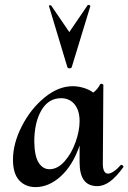

<svg xmlns="http://www.w3.org/2000/svg" viewBox="-20 -751 524 784"><path d="M476 -78Q479 -78 482 -74.5Q485 -71 484 -69Q456 -30 430 -10.5Q404 9 377 9Q341 9 323 -15Q305 -39 305 -89V-157Q278 -77 229 -32Q180 13 125 13Q84 13 58.5 -14.5Q33 -42 33 -99Q33 -165 69 -235.5Q105 -306 161.5 -352.5Q218 -399 277 -399Q298 -399 320.5 -392.5Q343 -386 361 -373Q380 -388 389 -407Q391 -409 393 -409Q396 -409 399.5 -407Q403 -405 402 -404L400 -89Q399 -66 404.5 -54Q410 -42 421 -42Q431 -42 445 -51.5Q459 -61 473 -77Q474 -78 476 -78ZM305 -256Q305 -300 284.5 -325Q264 -350 229 -350Q178 -350 149 -300.5Q120 -251 120 -172Q121 -113 138 -86.5Q155 -60 182 -60Q215 -60 243.5 -92Q272 -124 288.5 -170.5Q305 -217 305 -256ZM180 -726Q179 -729 184 -729.5Q189 -730 190 -727L263 -620L338 -730Q339 -731 341 -731Q344 -731 346.5 -729.5Q349 -728 349 -726L273 -477Q271 -472 264 -472Q257 -472 255 -477Z"/></svg>

Font: Cormorant Upright
Style: Bold
Weight: 700
Designer: Christian Thalmann (Catharsis Fonts)
Foundry: Catharsis Fonts
Version: Version 3.302